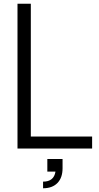

<svg xmlns="http://www.w3.org/2000/svg" viewBox="-20 -800 531 1034"><path d="M476.1 0H74.2V-779.8H146V-64.9H476.1ZM316.9 56.2V106Q316.9 157.2 289.3 185.5Q261.7 213.9 211.9 213.9V178.2Q270.5 178.2 278.8 124H234.9V56.2Z"/></svg>

Font: Cooper Hewitt
Style: Book
Weight: 705
Designer: Village Type and Design LLC
Foundry: Cooper Hewitt Smithsonian Design Museum
Version: 1.000